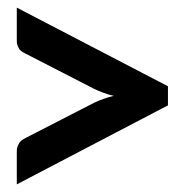

<svg xmlns="http://www.w3.org/2000/svg" viewBox="-20 -588 481 503"><path d="M24 -105 420 -312V-362L24 -568V-480C24 -473 26 -468 29 -462C32 -456 38 -452 46 -448L227 -355C235 -351 243 -348 251 -345C259 -342 268 -339 278 -337C258 -332 242 -326 227 -319L46 -226C38 -222 32 -217 29 -211C26 -205 24 -200 24 -193Z"/></svg>

Font: SVN-Aleo
Style: Bold
Weight: 700
Designer: Alessio Laiso
Version: Version 1.2.2